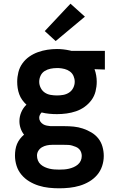

<svg xmlns="http://www.w3.org/2000/svg" viewBox="-20 -795 640 1038"><path d="M300 223Q272 223 244 220Q216 217 189 208.5Q162 200 138 185.5Q114 171 96 149.5Q78 128 69.5 101Q61 74 61 46Q61 30 63.5 14Q66 -2 72 -16.5Q78 -31 88 -44Q98 -57 110 -67Q98 -82 91.5 -101Q85 -120 85 -140Q85 -165 95 -188.5Q105 -212 123 -229Q110 -241 100 -255Q90 -269 84 -285.5Q78 -302 75.5 -319Q73 -336 73 -353Q73 -379 79.5 -405Q86 -431 101.5 -452.5Q117 -474 138.5 -489Q160 -504 185 -513Q210 -522 236 -526Q262 -530 288 -530Q305 -530 322.5 -528Q340 -526 358 -522L366 -520H547V-419L491 -421Q497 -405 500 -387.5Q503 -370 503 -353Q503 -327 496.5 -301Q490 -275 474.5 -254Q459 -233 437.5 -217.5Q416 -202 391 -193.5Q366 -185 340 -181.5Q314 -178 288 -178Q267 -178 246 -180Q225 -182 205 -187Q199 -181 195.5 -173.5Q192 -166 192 -158Q192 -147 198 -138Q204 -129 213 -123.5Q222 -118 232.5 -116Q243 -114 253 -113Q255 -113 256.5 -113Q258 -113 259 -113Q262 -113 265 -113Q268 -113 272 -113H328Q354 -113 379 -110.5Q404 -108 428 -100Q452 -92 474 -79Q496 -66 511.5 -46.5Q527 -27 534 -2Q541 23 541 48Q541 76 532 103Q523 130 505 151Q487 172 462.5 186.5Q438 201 411 209Q384 217 356 220Q328 223 300 223ZM288 -279Q305 -279 322 -282Q339 -285 353.5 -294.5Q368 -304 376 -320Q384 -336 384 -353Q384 -369 377.5 -384Q371 -399 358 -408.5Q345 -418 329.5 -422Q314 -426 298 -427H288Q288 -427 287.5 -427Q287 -427 287 -427Q270 -427 253 -423.5Q236 -420 221.5 -411Q207 -402 199.5 -386Q192 -370 192 -353Q192 -336 200 -320Q208 -304 222 -294.5Q236 -285 253.5 -282Q271 -279 288 -279ZM300 122Q314 122 327 121Q340 120 353 117Q366 114 378.5 108.5Q391 103 401 94.5Q411 86 416.5 74Q422 62 422 48Q422 38 418.5 28Q415 18 407.5 10.5Q400 3 390 -1Q380 -5 370 -8Q360 -11 349.5 -11.5Q339 -12 328 -12H272Q269 -12 266 -12Q263 -12 261 -12Q247 -12 233 -9Q219 -6 207 1Q195 8 187.5 20Q180 32 180 46Q180 60 185 72.5Q190 85 200 94Q210 103 222.5 108.5Q235 114 247.5 117Q260 120 273.5 121Q287 122 300 122ZM281 -573 222 -627 361 -775 439 -705Z"/></svg>

Font: Zed Sans Extended
Style: Bold
Weight: 700
Width: 7
Designer: Belleve Invis
Foundry: Belleve Invis
Version: Version 1.0.0; ttfautohint (v1.8.4)